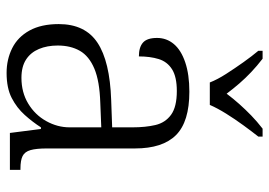

<svg xmlns="http://www.w3.org/2000/svg" viewBox="-137 -669 816 582"><g transform="rotate(90 271.0 -378.0)"><path d="M201 10Q160 10 126 -7Q92 -24 72.5 -59.5Q53 -95 53 -148Q53 -228 109.5 -265.5Q166 -303 283 -307L366 -310V-372Q366 -411 359 -441Q352 -471 328 -488.5Q304 -506 256 -506Q213 -506 190 -491.5Q167 -477 159 -451Q151 -425 151 -391Q123 -391 109 -403.5Q95 -416 95 -446Q95 -475 113.5 -497Q132 -519 169 -531.5Q206 -544 258 -544Q349 -544 389.5 -503.5Q430 -463 430 -379V-112Q430 -80 435 -62.5Q440 -45 453 -38.5Q466 -32 491 -32H495V0H383L371 -94H366Q350 -69 328.5 -45Q307 -21 277 -5.5Q247 10 201 10ZM216 -35Q260 -35 294 -55.5Q328 -76 347 -110Q366 -144 366 -181V-277L292 -274Q226 -272 188 -256Q150 -240 134 -212Q118 -184 118 -145Q118 -113 128.5 -88Q139 -63 160.5 -49Q182 -35 216 -35ZM230 -606Q221 -629 204 -655.5Q187 -682 168.5 -708Q150 -734 134 -753V-766H158Q180 -749 198.5 -731.5Q217 -714 233 -695.5Q249 -677 264 -657Q279 -677 295.5 -695.5Q312 -714 330 -731.5Q348 -749 370 -766H394V-753Q379 -734 360 -708Q341 -682 324.5 -655.5Q308 -629 298 -606Z"/></g></svg>

Font: Noto Serif Gujarati Light
Style: Regular
Weight: 300
Version: Version 2.102